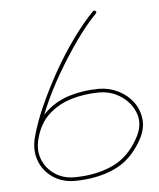

<svg xmlns="http://www.w3.org/2000/svg" viewBox="-45 -587 524 632"><g transform="rotate(-5 217.0 -270.5)"><path d="M285 -545Q289 -549 294 -545Q298 -541 294 -537Q260 -502 226 -454Q192 -406 160.5 -352Q129 -298 105.5 -243.5Q82 -189 70 -143Q60 -106 72 -75Q84 -44 112 -25Q140 -6 177 -6Q246 -6 301.5 -30.5Q357 -55 391 -118Q413 -159 401 -195Q389 -231 356 -254Q323 -277 282 -277Q234 -277 190.5 -264Q147 -251 115 -222Q83 -193 70 -143Q68 -137 63 -138Q57 -140 58 -146Q72 -198 105.5 -229.5Q139 -261 185 -275Q231 -289 282 -289Q316 -289 346 -274Q376 -259 394.5 -234Q413 -209 416.5 -177.5Q420 -146 402 -112Q366 -46 308 -20Q250 6 177 6Q136 6 105 -15Q74 -36 61 -70.5Q48 -105 58 -146Q70 -193 94.5 -248Q119 -303 150 -358Q181 -413 216 -461.5Q251 -510 285 -545Q285 -545 285 -545Q285 -545 285 -545Z"/></g></svg>

Font: FRB American Cursive Guidelines Arrows Thin
Style: Italic
Weight: 100
Italic angle: -25°
Version: Version 2.0;Modular Font Editor K font №1